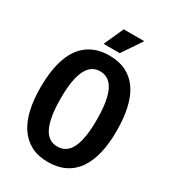

<svg xmlns="http://www.w3.org/2000/svg" viewBox="-203 -948 962 1070"><g transform="rotate(30 278.0 -413.0)"><path d="M276 13Q213 13 167.5 -10.5Q122 -34 92 -78Q62 -122 47.5 -184.5Q33 -247 33 -326Q33 -442 61 -519Q89 -596 144 -634.5Q199 -673 278 -673Q340 -673 385.5 -650.5Q431 -628 461.5 -584.5Q492 -541 507 -476.5Q522 -412 522 -327Q522 -247 507 -184Q492 -121 461.5 -77Q431 -33 384.5 -10Q338 13 276 13ZM278 -88Q318 -88 344 -114Q370 -140 382.5 -193Q395 -246 395 -328Q395 -410 382 -464Q369 -518 342.5 -544.5Q316 -571 276 -571Q239 -571 213 -545Q187 -519 174 -466.5Q161 -414 161 -332Q161 -269 168.5 -223Q176 -177 190.5 -147Q205 -117 227 -102.5Q249 -88 278 -88ZM320 -713H216L273 -839H405Z"/></g></svg>

Font: Bricolage Grotesque 72pt SemiCondensed SemiBold
Style: Regular
Weight: 600
Width: 4
Designer: Mathieu Triay
Foundry: Atelier Triay
Version: Version 1.001;gftools[0.9.33.dev8+g029e19f]